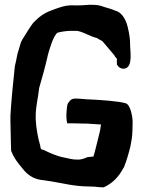

<svg xmlns="http://www.w3.org/2000/svg" viewBox="-20 -798 619 828"><path d="M25 -274 27 -182C27 -174 28 -161 28 -150V-148C41 -115 57 -95 79 -69C97 -46 122 -27 158 -22L200 -16C249 -8 303 6 360 6L387 7L407 9L426 10H427C465 -7 493 -36 513 -75H514C527 -108 535 -137 542 -165C546 -184 550 -204 551 -231C551 -243 552 -255 552 -270C552 -300 541 -345 524 -352C494 -362 411 -367 372 -369C350 -369 328 -373 304 -373C293 -373 282 -368 278 -358C269 -353 269 -334 268 -327C265 -301 266 -282 270 -266H302L345 -265H355L416 -261L414 -252V-251C414 -246 412 -240 411 -233L408 -220C401 -193 390 -145 383 -123C378 -122 367 -122 355 -120L354 -119C340 -113 326 -108 308 -110H307C293 -110 279 -114 255 -119C227 -124 193 -139 167 -152H165C158 -152 154 -159 154 -167V-168C144 -202 136 -243 134 -283V-289C133 -339 144 -371 149 -419C160 -457 177 -516 187 -563C194 -588 210 -644 228 -657C243 -661 261 -664 281 -665H308C332 -665 367 -641 398 -634C404 -630 413 -625 422 -620L472 -561C474 -556 478 -551 484 -545V-520L485 -519C491 -507 504 -500 517 -502C556 -509 540 -582 541 -610C541 -632 537 -654 532 -676C526 -705 510 -744 477 -752C462 -759 445 -763 426 -769C406 -778 373 -779 345 -776C326 -774 304 -775 283 -775C258 -774 238 -766 220 -760C213 -757 206 -755 199 -752C168 -741 143 -721 122 -698C109 -681 98 -662 86 -643C80 -633 71 -622 67 -605C65 -596 59 -578 55 -565V-564C52 -547 48 -530 44 -512C37 -449 28 -356 25 -300Z"/></svg>

Font: Vapor
Style: Sbd
Weight: 600
Foundry: Cannot Into Space Fonts
Version: Version 0.179